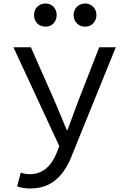

<svg xmlns="http://www.w3.org/2000/svg" viewBox="-20 -838 740 1101"><path d="M175 -752C175 -714 202 -685 241 -685C279 -685 305 -714 305 -752C305 -789 279 -818 241 -818C202 -818 175 -789 175 -752ZM402 -752C402 -714 430 -685 468 -685C506 -685 533 -714 533 -752C533 -789 506 -818 468 -818C430 -818 402 -789 402 -752ZM78 231C98 238 127 243 154 243C284 243 353 159 396 44L644 -567H549L428 -257C409 -206 387 -145 367 -92H363L294 -257L157 -567H57L320 0L304 41C275 111 228 161 150 161C132 161 114 157 99 152Z"/></svg>

Font: Kawkab Mono Light
Style: Bold
Weight: 400
Monospace: yes
Designer: Abdullah Arif
Foundry: Abdullah Arif
Version: Version 1.000;PS 000.500;hotconv 1.0.88;makeotf.lib2.5.64775